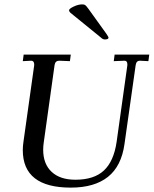

<svg xmlns="http://www.w3.org/2000/svg" viewBox="-20 -846 701 876"><path d="M84 -161Q84 -180 87 -199L136 -548V-553Q136 -560 132.5 -564.5Q129 -569 123 -569L84 -567L88 -597H303L299 -567L250 -569Q232 -569 229 -549L180 -199Q177 -180 177 -163Q177 -98 215.5 -62Q254 -26 324 -26Q409 -26 454 -68Q499 -110 512 -198L561 -548V-553Q561 -569 548 -569L499 -567L503 -597H661L657 -567L618 -569Q602 -569 599 -549L548 -189Q534 -88 472.5 -39Q411 10 303 10Q84 10 84 -161ZM440 -675 301 -788Q295 -794 295 -799Q295 -806 316 -816Q337 -826 355 -826Q364 -826 368.5 -823Q373 -820 384 -805L466 -691Q475 -678 475 -674Q475 -666 458 -666Q449 -666 440 -675Z"/></svg>

Font: Unna
Style: Italic
Weight: 400
Italic angle: -8.05°
Designer: Jorge de Buen Unna
Foundry: Omnibus-Type
Version: Version 2.008